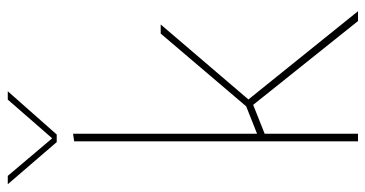

<svg xmlns="http://www.w3.org/2000/svg" viewBox="-278 -714 963 506"><g transform="rotate(-90 204.0 -461.5)"><path d="M84 -748 104 -751V-266L182 -297L168 -285L368 -520H392L186 -279L187 -298L427 0H401L174 -284L187 -279L104 -246V0H84ZM82 -794 -29 -923H-7L92 -806L194 -923H216L102 -794Z"/></g></svg>

Font: Murecho Thin
Style: Regular
Weight: 100
Designer: Neil Summerour
Foundry: Positype
Version: Version 1.010